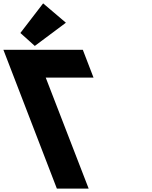

<svg xmlns="http://www.w3.org/2000/svg" viewBox="-265 -1121 903 1141"><path d="M-143.9 -925 -58.2 -848 126.6 -986 -8.7 -1101ZM6.7 -660 262 0H73L-244.8 -825H227.2L290.7 -660Z"/></svg>

Font: Hussar
Style: BdOpOblFour
Weight: 700
Foundry: Cannot Into Space Fonts
Version: Version 2.00